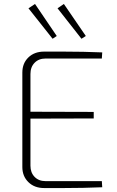

<svg xmlns="http://www.w3.org/2000/svg" viewBox="-20 -951 593 971"><path d="M203 -690Q252 -690 301.5 -690Q351 -690 400 -689Q449 -688 497 -686L495 -655H210Q176 -655 155 -633.5Q134 -612 134 -577V-113Q134 -78 155 -56.5Q176 -35 210 -35H495L497 -4Q449 -2 400 -1Q351 0 301.5 0Q252 0 203 0Q154 0 123.5 -30Q93 -60 93 -106V-584Q93 -631 123.5 -660.5Q154 -690 203 -690ZM110 -386 454 -385V-352L110 -351ZM303 -931 414 -769 392 -755 271 -909ZM157 -931 267 -769 246 -755 124 -909Z"/></svg>

Font: Exo 2 ExtraLight
Style: Regular
Weight: 250
Designer: Natanael Gama
Foundry: Natanael Gama
Version: Version 2.010